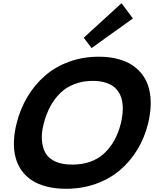

<svg xmlns="http://www.w3.org/2000/svg" viewBox="-20 -1176 975 1206"><path d="M738.8 -399.9Q750 -446.3 751.2 -486.1Q752.4 -525.9 742.2 -559.8Q731.9 -593.8 710 -617.4Q688 -641.1 650.6 -654.5Q613.3 -668 563 -668Q500.5 -668 448.5 -648.2Q396.5 -628.4 359.1 -592Q321.8 -555.7 295.9 -507.6Q270 -459.5 254.9 -399.9Q239.7 -343.3 243.2 -295.9Q246.6 -248.5 266.1 -214.4Q285.6 -180.2 328.1 -161.1Q370.6 -142.1 433.1 -142.1Q557.1 -142.1 632.8 -211.2Q708.5 -280.3 738.8 -399.9ZM910.2 -399.9Q887.7 -309.1 841.6 -234.1Q795.4 -159.2 730.5 -104.7Q665.5 -50.3 579.6 -20.3Q493.7 9.8 395 9.8Q328.6 9.8 274.2 -3.9Q219.7 -17.6 180.9 -43Q142.1 -68.4 116 -104.7Q89.8 -141.1 77.9 -186.5Q65.9 -231.9 67.4 -285.6Q68.8 -339.4 84 -399.9Q106.4 -490.7 152.1 -567.4Q197.8 -644 262.7 -700.4Q327.6 -756.8 414.3 -788.3Q501 -819.8 600.1 -819.8Q667 -819.8 721.4 -805.4Q775.9 -791 814.5 -764.4Q853 -737.8 879.2 -700.2Q905.3 -662.6 916.7 -616Q928.2 -569.3 926.5 -514.9Q924.8 -460.4 910.2 -399.9ZM743.2 -1155.8 814.9 -1060.1 555.2 -874 505.9 -939Z"/></svg>

Font: Sinkin Sans 700 Bold Italic
Style: Bold Italic
Weight: 700
Italic angle: -112°
Designer: Keith Bates
Foundry: K-Type
Version: Sinkin Sans (version 1.0)  by Keith Bates   •   © 2014   www